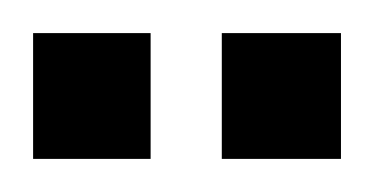

<svg xmlns="http://www.w3.org/2000/svg" viewBox="-31 -696 226 116"><path d="M60 -600V-676H-11V-600ZM175 -600V-676H103V-600Z"/></svg>

Font: Queering
Style: Regular
Weight: 400
Designer: Adam Naccarato
Foundry: adamnac
Version: Version 2.000;hotconv 1.0.109;makeotfexe 2.5.65596